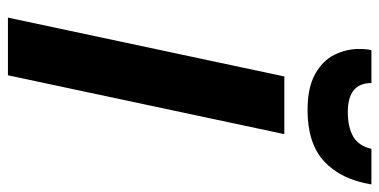

<svg xmlns="http://www.w3.org/2000/svg" viewBox="-262 -718 979 496"><g transform="rotate(90 228.0 -469.5)"><path d="M25 0 177 -714H326L174 0ZM264 -774Q206 -774 171 -793.5Q136 -813 121 -843.5Q106 -874 106 -907Q106 -926 109 -939H194Q194 -878 269 -878Q307 -878 331.5 -891.5Q356 -905 364 -939H456Q443 -860 396.5 -817Q350 -774 264 -774Z"/></g></svg>

Font: Noto IKEA Latin
Style: Bold Italic
Weight: 700
Italic angle: -12°
Designer: Monotype Design Team
Foundry: Monotype Imaging Inc.
Version: Version 1.0